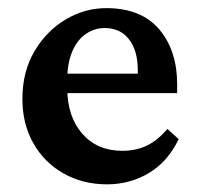

<svg xmlns="http://www.w3.org/2000/svg" viewBox="-20 -454 495 481"><path d="M248 7.8Q187.5 7.8 139.2 -19.5Q90.8 -46.9 63.5 -95.2Q36.1 -143.6 36.1 -206.1Q36.1 -274.4 66.4 -325.7Q96.7 -377 145.5 -405.8Q194.3 -434.6 250 -433.6Q335 -432.6 379.4 -379.9Q423.8 -327.1 423.8 -242.2V-220.7H134.8V-269.5H338.9L325.2 -249V-278.3Q325.2 -327.1 303.2 -355.5Q281.2 -383.8 242.2 -383.8Q216.8 -383.8 195.3 -369.1Q173.8 -354.5 161.1 -325.2Q148.4 -295.9 148.4 -252V-234.4Q148.4 -162.1 186 -119.1Q223.6 -76.2 286.1 -76.2Q319.3 -76.2 346.2 -88.4Q373 -100.6 399.4 -130.9L427.7 -105.5Q400.4 -48.8 353 -20.5Q305.7 7.8 248 7.8Z"/></svg>

Font: Crimson Pro SemiBold
Style: Regular
Weight: 600
Designer: Jacques Le Bailly
Foundry: Baron von Fonthausen
Version: Version 1.003